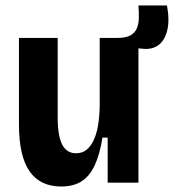

<svg xmlns="http://www.w3.org/2000/svg" viewBox="-20 -665 633 699"><path d="M203 14Q126 14 87.5 -41.5Q49 -97 49 -213V-527H190V-238Q190 -170 206.5 -138.5Q223 -107 257 -107Q278 -107 293.5 -118.5Q309 -130 320 -152.5Q331 -175 336.5 -206Q342 -237 343 -277V-527H484V-220V0H372V-164H353Q343 -101 324 -61.5Q305 -22 275.5 -4Q246 14 203 14ZM495 -488 406 -496 408 -527Q438 -527 454.5 -536Q471 -545 478 -561.5Q485 -578 485.5 -599.5Q486 -621 484 -645H588Q598 -590 588.5 -553Q579 -516 555 -499.5Q531 -483 495 -488Z"/></svg>

Font: Bricolage Grotesque 24pt SemiCondensed
Style: Bold
Weight: 700
Width: 4
Designer: Mathieu Triay
Foundry: Atelier Triay
Version: Version 1.001;gftools[0.9.33.dev8+g029e19f]